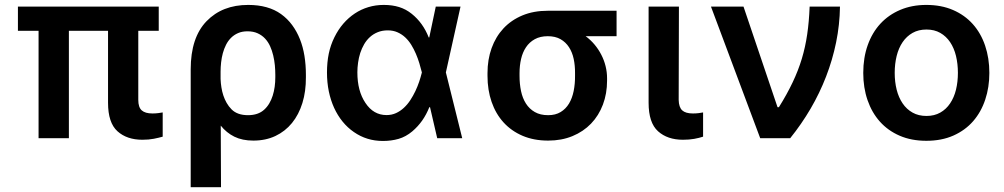

<svg xmlns="http://www.w3.org/2000/svg" viewBox="-20 -573 4164 796"><path d="M54.3 -545.5H638.1V-445.3H553.3V-158.7Q553.3 -128.2 567.6 -115.4Q582 -102.6 611.9 -102.6Q624.3 -102.6 635.7 -104Q647 -105.5 654.5 -106.9V-6.4Q638.5 -1.8 617.7 2.3Q596.9 6.4 570.3 6.4Q506 6.4 467 -28.8Q427.9 -63.9 427.9 -147V-445.3H265.6V0H139.9V-445.3H54.3Z M770.6 203.1V-285.5Q770.6 -417.3 836.3 -485.1Q901.6 -552.6 1008.9 -552.6Q1092.3 -552.6 1145.2 -514.6Q1171.9 -495.4 1191.2 -469.1Q1210.6 -442.8 1223.4 -410.7Q1236.2 -378.6 1242.2 -341.3Q1248.2 -304 1248.2 -262.8V-252.8Q1248.6 -194.2 1233.7 -146Q1218.8 -97.7 1190.5 -63Q1162.3 -28.4 1121.8 -9.2Q1081.3 9.9 1030.5 9.9Q984.4 9.9 951.5 -6.4Q918.7 -22.7 895.2 -52.2L896.3 203.1ZM894.5 -245.4Q895.2 -228 897.9 -210.8Q900.6 -193.5 905.9 -177.4Q911.2 -161.2 919.6 -146.5Q927.9 -131.7 940.3 -119.3Q964.1 -95.5 1008.2 -95.5Q1050.4 -95.5 1075.3 -118.3Q1087.7 -129.6 1096.4 -144.4Q1105.1 -159.1 1110.6 -176.5Q1116.1 -193.9 1118.8 -213.2Q1121.4 -232.6 1121.4 -252.8V-262.8Q1121.4 -281.6 1119.5 -302.4Q1117.5 -323.2 1112.7 -343.2Q1108 -363.3 1099.8 -381.4Q1091.6 -399.5 1078.8 -413.2Q1066.1 -426.8 1048.1 -435Q1030.2 -443.2 1006 -443.2Q984 -443.2 967.2 -435.9Q950.3 -428.6 937.9 -416.2Q925.4 -403.8 917.1 -387.3Q908.7 -370.7 903.8 -352.3Q898.8 -333.8 896.7 -314.3Q894.5 -294.7 894.5 -276.6Z M1366.5 -418.7Q1382.1 -450.3 1403.4 -475Q1424.7 -499.6 1450.8 -517Q1476.9 -534.4 1507.3 -543.5Q1537.6 -552.6 1571 -552.6Q1606.5 -552.6 1634.9 -543.7Q1663.4 -534.8 1687.1 -515.6Q1733.7 -478.3 1757.5 -417.6H1759.6L1786.6 -545.5H1889.2L1828.5 -272.7L1896.3 0H1792.6L1762.8 -128.6H1759.9Q1747.9 -98.4 1730.5 -73.5Q1713.1 -48.7 1689.3 -28.4Q1662.6 -6 1632.5 2.7Q1602.3 11.4 1567.8 11.4Q1533.4 11.4 1503.6 2.1Q1473.7 -7.1 1447.1 -25.6Q1420.8 -43.7 1400.2 -69.1Q1379.6 -94.5 1365.2 -125.9Q1350.9 -157.3 1343.2 -194.2Q1335.6 -231.2 1335.6 -272.7Q1335.6 -314.6 1343 -350.5Q1350.5 -386.4 1366.5 -418.7ZM1495 -146.3Q1528.4 -95.9 1582.4 -95.9Q1603.7 -95.9 1621.6 -104Q1639.6 -112.2 1654.5 -126.1Q1669.4 -139.9 1681.1 -157.8Q1692.8 -175.8 1702.1 -195.3Q1711.3 -214.8 1717.9 -234.4Q1724.4 -253.9 1728.7 -271.3L1729 -272.7L1728.7 -274.1Q1724.4 -291.5 1718.4 -311.3Q1712.4 -331 1704.2 -350.1Q1696 -369.3 1685.2 -386.9Q1674.4 -404.5 1660.2 -417.8Q1646 -431.1 1628 -439.1Q1610.1 -447.1 1587.7 -447.1Q1564.6 -447.1 1546.2 -439.6Q1527.7 -432.2 1513.7 -419.4Q1499.6 -406.6 1489.7 -389.6Q1479.8 -372.5 1473.5 -353.2Q1467.3 -333.8 1464.5 -313.2Q1461.6 -292.6 1461.6 -273.1Q1461.6 -195.7 1495 -146.3Z M2251.1 -528.4H2536.2V-422.9H2408Q2428.6 -407.7 2445 -388.1Q2461.3 -368.6 2472.8 -346.2Q2484.4 -323.9 2490.6 -299Q2496.8 -274.1 2496.8 -248.6V-238.6Q2496.8 -185 2479.6 -139.4Q2462.4 -93.8 2430.4 -60.5Q2398.4 -27.3 2353.3 -8.7Q2308.2 9.9 2252.5 9.9Q2193.5 9.9 2146.8 -9.9Q2100.1 -29.8 2067.6 -65.5Q2035.2 -101.2 2018.1 -150.6Q2001.1 -199.9 2001.1 -258.5V-269.9Q2001.1 -326 2018.1 -373.4Q2035.2 -420.8 2067.3 -455.3Q2099.4 -489.7 2145.8 -509.1Q2192.1 -528.4 2251.1 -528.4ZM2133.9 -269.9V-258.5Q2133.9 -225.1 2140.1 -195.5Q2146.3 -165.8 2160.5 -143.6Q2174.7 -121.4 2197.3 -108.5Q2219.8 -95.5 2252.5 -95.5Q2283 -95.5 2304.3 -108.5Q2325.6 -121.4 2339 -143.6Q2352.3 -165.8 2358.3 -195.5Q2364.3 -225.1 2364 -258.5V-269.9Q2364.3 -300.8 2358.5 -328.5Q2352.6 -356.2 2339.1 -377.1Q2325.6 -398.1 2304 -410.5Q2282.3 -422.9 2251.1 -422.9Q2219.5 -422.9 2197.1 -410.5Q2174.7 -398.1 2160.7 -377.1Q2146.7 -356.2 2140.3 -328.5Q2133.9 -300.8 2133.9 -269.9Z M2669 -545.5H2794.7L2793.7 -158.7Q2794.4 -128.2 2808.4 -115.4Q2822.4 -102.6 2852.6 -102.6Q2865.8 -102.6 2876.8 -104Q2887.8 -105.5 2894.9 -106.9V-6.4Q2878.9 -1.1 2858 2.7Q2837 6.4 2811.4 6.4Q2747.2 6.4 2708.1 -28.8Q2669 -63.9 2669 -147Z M2927.6 -545.5H3062.5L3203.5 -128.6H3209.2Q3243.3 -183.2 3266.3 -231.9Q3289.4 -280.5 3304.2 -329.4Q3318.9 -378.2 3326.5 -430.6Q3334.2 -483 3336.6 -545.5H3462.4Q3461.3 -470.2 3446.4 -397.4Q3431.5 -324.6 3404.8 -255.7Q3378.2 -186.8 3340.6 -122.5Q3302.9 -58.2 3256 0H3131.7Z M3820.3 -552.6Q3882.5 -552.6 3930.9 -531.6Q3979.4 -510.7 4013 -473.2Q4046.5 -435.7 4064.1 -383.9Q4081.7 -332 4081.7 -270.6Q4081.7 -211.3 4064.6 -160Q4047.6 -108.7 4014.6 -70.7Q3981.5 -32.7 3932.7 -11Q3883.9 10.7 3820.3 10.7Q3758.5 10.7 3710 -10.3Q3661.6 -31.2 3628 -68.7Q3594.5 -106.2 3576.7 -157.8Q3558.9 -209.5 3558.9 -270.6Q3558.9 -333.8 3577.4 -385.8Q3595.9 -437.9 3630 -474.8Q3664.1 -511.7 3712.4 -532.1Q3760.7 -552.6 3820.3 -552.6ZM3689.3 -271Q3689.3 -233.7 3697.4 -201.2Q3705.6 -168.7 3722.1 -144.4Q3738.6 -120 3763.3 -106.2Q3788 -92.3 3821 -92.3Q3853.7 -92.3 3878.2 -106.2Q3902.7 -120 3919 -144.4Q3935.4 -168.7 3943.4 -201.2Q3951.3 -233.7 3951.3 -271Q3951.3 -308.2 3943.4 -341.1Q3935.4 -373.9 3919 -398.3Q3902.7 -422.6 3878.2 -436.6Q3853.7 -450.6 3821 -450.6Q3788 -450.6 3763.3 -436.6Q3738.6 -422.6 3722.1 -398.3Q3705.6 -373.9 3697.4 -341.1Q3689.3 -308.2 3689.3 -271Z"/></svg>

Font: Inter P Semi Bold
Style: Regular
Weight: 600
Designer: Rasmus Andersson
Foundry: rsms
Version: Version 3.018;git-588b23468